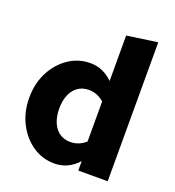

<svg xmlns="http://www.w3.org/2000/svg" viewBox="-135 -843 870 957"><g transform="rotate(20 300.0 -364.5)"><path d="M260 8Q197 8 145 -27Q93 -62 62 -122.5Q31 -183 31 -258Q31 -334 62 -394Q93 -454 145 -489Q197 -524 260 -524Q295 -524 325 -510.5Q355 -497 379 -473V-714L541 -737V0H385V-50Q360 -22 328.5 -7Q297 8 260 8ZM298 -120Q321 -120 342 -128.5Q363 -137 379 -152V-364Q363 -379 342 -387.5Q321 -396 298 -396Q265 -396 240.5 -379Q216 -362 203 -331Q190 -300 190 -258Q190 -217 203 -185.5Q216 -154 240.5 -137Q265 -120 298 -120Z"/></g></svg>

Font: Red Hat Mono
Style: Regular
Weight: 300
Monospace: yes
Designer: Pentagram, MCKL
Foundry: Pentagram, MCKL
Version: Version 1.023